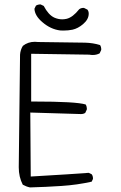

<svg xmlns="http://www.w3.org/2000/svg" viewBox="-20 -841 540 860"><path d="M263.7 -704.1Q285.6 -704.1 304.7 -708Q329.1 -713.4 352.1 -732.9Q377.4 -754.4 377.4 -779.8Q377.4 -790.5 371.6 -797.9L356.9 -805.2Q355.5 -805.7 354.5 -805.7Q342.3 -805.7 334.5 -799.3Q306.2 -763.7 278.8 -756.8Q268.6 -754.4 258.8 -754.4Q240.7 -754.4 223.1 -762.2Q196.8 -774.4 175.8 -814.5L162.6 -820.8Q161.1 -821.3 159.9 -821.3Q158.7 -821.3 157.2 -821Q155.8 -820.8 154.1 -820.6Q152.3 -820.3 150.6 -819.8Q148.9 -819.3 147 -818.8Q144 -817.9 141.1 -815.9L134.3 -801.8Q135.7 -770.5 169.9 -741.7Q206.5 -710 249.5 -704.6Q256.8 -704.1 263.7 -704.1ZM396.5 -41Q396.5 -52.2 391.1 -60.1L377.4 -66.9Q328.1 -63 279.8 -60.1L117.7 -50.3L115.7 -336.9L342.8 -330.1Q354 -330.1 361.8 -335.4L368.7 -350.1Q369.1 -351.6 369.1 -354.7Q369.1 -357.9 367.9 -363Q366.7 -368.2 363.8 -373Q320.8 -386.2 132.8 -386.2H119.6V-600.1L379.4 -596.2Q388.2 -594.7 395.5 -594.7Q412.6 -594.7 426.3 -602.1L433.1 -616.7Q433.6 -618.2 433.6 -621.3Q433.6 -624.5 432.4 -629.4Q431.2 -634.3 428.2 -639.2Q397 -648.9 360.8 -649.9Q324.7 -650.9 152.3 -652.8H150.9Q143.6 -653.8 136.2 -653.8Q105.5 -653.8 82.5 -635.7Q71.3 -617.7 69.8 -596.2L64 -91.8Q64 -48.3 82 -13.7Q97.7 -4.9 114.3 -1.5Q185.5 -3.4 255.6 -8.1Q325.7 -12.7 390.6 -27.3L396 -38.6Q396.5 -40 396.5 -41Z"/></svg>

Font: NaikaiFont
Style: ExtraLight
Weight: 200
Version: Version 1.89